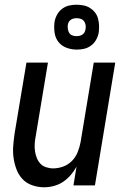

<svg xmlns="http://www.w3.org/2000/svg" viewBox="-20 -785 540 813"><path d="M167 8Q141 8 116.5 -0.5Q92 -9 75.5 -26.5Q59 -44 50 -67.5Q41 -91 37.5 -116Q34 -141 36 -167.5Q38 -194 42 -221L92 -520H183L131 -207Q128 -192 127 -176.5Q126 -161 128 -146Q130 -131 135.5 -117Q141 -103 150.5 -92.5Q160 -82 175 -77Q190 -72 205 -72Q226 -72 247 -79.5Q268 -87 284 -103Q300 -119 308.5 -140Q317 -161 321 -182L377 -520H468L382 0H291L304 -79Q294 -61 279.5 -44Q265 -27 247 -15Q229 -3 208 2.5Q187 8 167 8ZM305 -575Q282 -575 261 -583Q240 -591 227 -608Q214 -625 211 -647.5Q208 -670 211 -693Q214 -709 222 -723.5Q230 -738 243.5 -748Q257 -758 272.5 -761.5Q288 -765 304 -765Q319 -765 334 -762Q349 -759 361.5 -751Q374 -743 382.5 -732Q391 -721 395 -706.5Q399 -692 399.5 -677Q400 -662 398 -647Q395 -631 387 -616.5Q379 -602 365.5 -592Q352 -582 336.5 -578.5Q321 -575 305 -575ZM304 -632Q311 -632 317.5 -633.5Q324 -635 329.5 -639Q335 -643 338 -648.5Q341 -654 342 -661Q344 -670 342.5 -679Q341 -688 336 -695Q331 -702 322.5 -705Q314 -708 305 -708Q298 -708 291.5 -706.5Q285 -705 279.5 -701Q274 -697 271 -691.5Q268 -686 267 -679Q266 -670 267.5 -661Q269 -652 273.5 -645Q278 -638 286.5 -635Q295 -632 304 -632Z"/></svg>

Font: Iosevka Medium Oblique
Style: Regular
Weight: 500
Italic angle: -9°
Monospace: yes
Designer: Belleve Invis
Foundry: Belleve Invis
Version: Version 32.5.0; ttfautohint (v1.8.4)